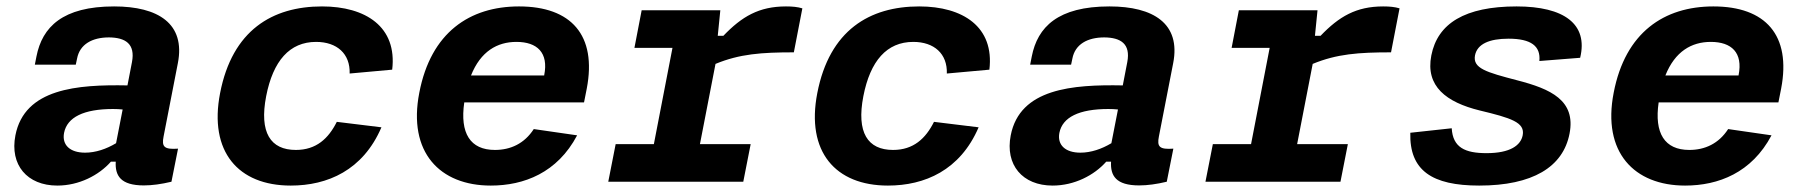

<svg xmlns="http://www.w3.org/2000/svg" viewBox="-20 -566 5620 598"><path d="M335.5 -546C175 -546 111.5 -482 93.5 -390L88.5 -364.5H216L220 -383.5C228.5 -428.5 267.5 -449.5 319.5 -449.5C370 -449 402 -430 391 -372.5L377 -300C220.5 -303 56.5 -290.5 28 -144.5C10 -52.5 64.5 12 158.5 12C226 12 288 -20 325.5 -62.5H340.5C338 -19 355.5 11.5 428 11.5C454 11.5 482.5 7.5 514 0L534.5 -103C491.5 -100 483 -108.5 489.5 -141L534 -369.5C558 -492.5 472.5 -546 335.5 -546ZM179.5 -152C189 -201 241 -226.5 332 -226.5C342.5 -226.5 352.5 -226 362 -225L341.5 -120C311.5 -102 278 -90.5 245 -90.5C198 -90.5 172.5 -114.5 179.5 -152Z M1168 -169.5 1029 -186.5C1003 -134.5 965 -99 901.5 -99C822.5 -99 787 -153 809 -266.5C830.5 -376.5 882 -435.5 964.5 -435.5C1029.5 -435.5 1071 -398.5 1069 -337L1201.5 -349C1217.5 -482.5 1119 -546 983 -546C828.5 -546 703.5 -472 665.5 -276C630 -93.5 722 12 885.5 12C1000 12 1110.5 -35.5 1168 -169.5Z M1286 -277.5C1249.5 -91.5 1350 12 1508.5 12C1612 12 1716 -28 1777.5 -144.5L1642.5 -164C1613 -118.5 1570 -99 1521.5 -99C1444.5 -99 1412 -151 1426 -247H1799L1807.5 -290C1839.5 -456.5 1759 -546 1596.5 -546C1443 -546 1322 -465 1286 -277.5ZM1447 -331C1477 -406 1528.5 -435.5 1588.5 -435.5C1653 -435.5 1689 -402 1675 -332V-331Z M2223.5 -534H1978.5L1956 -417H2074.5L2016.5 -117H1897.5L1874.5 0H2295L2318 -117H2160L2208.5 -367C2283.5 -398 2351.5 -403 2452.5 -403L2479 -540C2464 -544.5 2448 -546 2428 -546C2344 -546 2290.5 -514.5 2233 -454.5H2215.5Z M3028 -169.5 2889 -186.5C2863 -134.5 2825 -99 2761.5 -99C2682.5 -99 2647 -153 2669 -266.5C2690.5 -376.5 2742 -435.5 2824.5 -435.5C2889.5 -435.5 2931 -398.5 2929 -337L3061.5 -349C3077.5 -482.5 2979 -546 2843 -546C2688.5 -546 2563.5 -472 2525.5 -276C2490 -93.5 2582 12 2745.5 12C2860 12 2970.5 -35.5 3028 -169.5Z M3435.5 -546C3275 -546 3211.5 -482 3193.5 -390L3188.5 -364.5H3316L3320 -383.5C3328.5 -428.5 3367.5 -449.5 3419.5 -449.5C3470 -449 3502 -430 3491 -372.5L3477 -300C3320.5 -303 3156.5 -290.5 3128 -144.5C3110 -52.5 3164.5 12 3258.5 12C3326 12 3388 -20 3425.5 -62.5H3440.5C3438 -19 3455.5 11.5 3528 11.5C3554 11.5 3582.5 7.5 3614 0L3634.5 -103C3591.5 -100 3583 -108.5 3589.5 -141L3634 -369.5C3658 -492.5 3572.5 -546 3435.5 -546ZM3279.5 -152C3289 -201 3341 -226.5 3432 -226.5C3442.5 -226.5 3452.5 -226 3462 -225L3441.5 -120C3411.5 -102 3378 -90.5 3345 -90.5C3298 -90.5 3272.5 -114.5 3279.5 -152Z M4083.5 -534H3838.5L3816 -417H3934.5L3876.5 -117H3757.5L3734.5 0H4155L4178 -117H4020L4068.5 -367C4143.5 -398 4211.5 -403 4312.5 -403L4339 -540C4324 -544.5 4308 -546 4288 -546C4204 -546 4150.5 -514.5 4093 -454.5H4075.5Z M4703.5 -546C4542.5 -546 4457.5 -493 4438 -393.5C4419 -297 4485 -247.5 4588.5 -222C4686 -198.5 4730.5 -185 4722.5 -144.5C4716.5 -113.5 4684 -89 4610 -89C4543 -89 4505 -106.5 4501.5 -166.5L4372.5 -152.5C4369.5 -35 4440 12 4587 12C4753 12 4848.5 -45.5 4868.5 -150C4888.5 -253.5 4810 -289 4705 -316C4609.5 -341 4566.5 -353 4574 -393.5C4581 -429 4618.5 -445.5 4678.5 -445.5C4748.5 -445.5 4779 -422.5 4774.5 -376L4901.5 -386C4927 -491 4851.5 -546 4703.5 -546Z M5006 -277.5C4969.5 -91.5 5070 12 5228.5 12C5332 12 5436 -28 5497.5 -144.5L5362.5 -164C5333 -118.5 5290 -99 5241.5 -99C5164.5 -99 5132 -151 5146 -247H5519L5527.5 -290C5559.5 -456.5 5479 -546 5316.5 -546C5163 -546 5042 -465 5006 -277.5ZM5167 -331C5197 -406 5248.5 -435.5 5308.5 -435.5C5373 -435.5 5409 -402 5395 -332V-331Z"/></svg>

Font: Monaspace Neon
Style: Bold Italic
Weight: 700
Italic angle: -11°
Designer: Riley Cran & the Lettermatic Team
Foundry: Lettermatic
Version: Version 1.200 (Monaspace Neon)